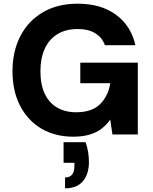

<svg xmlns="http://www.w3.org/2000/svg" viewBox="-20 -732 831 1045"><path d="M379 12Q279 12 204.5 -32.5Q130 -77 89 -157Q48 -237 48 -344Q48 -452 90.5 -535Q133 -618 213 -665Q293 -712 403 -712Q529 -712 611 -652Q693 -592 717 -486H551Q536 -528 498.5 -551Q461 -574 403 -574Q337 -574 291.5 -545.5Q246 -517 223 -465.5Q200 -414 200 -344Q200 -272 223.5 -222Q247 -172 291 -146.5Q335 -121 395 -121Q481 -121 525.5 -166Q570 -211 580 -279H417V-391H730V0H592L580 -81Q559 -51 530.5 -30Q502 -9 464.5 1.5Q427 12 379 12ZM334 293V234Q360 234 372.5 218Q385 202 385 170V154H326V42H446Q456 71 460 98Q464 125 464 150Q464 215 431.5 254Q399 293 334 293Z"/></svg>

Font: DM Sans 10pt Black
Style: Regular
Weight: 900
Version: Version 4.004;gftools[0.9.30]